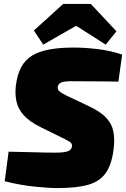

<svg xmlns="http://www.w3.org/2000/svg" viewBox="-20 -947 644 981"><path d="M357 -704Q415 -704 480.5 -696Q546 -688 604 -668L585 -530Q555 -531 514.5 -531Q474 -531 430 -531.5Q386 -532 343 -532Q326 -532 314 -530.5Q302 -529 294 -526Q286 -523 281.5 -517.5Q277 -512 275 -504Q274 -497 276.5 -490Q279 -483 289 -476Q299 -469 319 -459L435 -404Q492 -377 521 -347Q550 -317 558.5 -278.5Q567 -240 561 -189Q552 -110 522 -65.5Q492 -21 432.5 -3.5Q373 14 273 14Q230 14 156.5 6.5Q83 -1 4 -21L24 -172Q82 -171 131.5 -169.5Q181 -168 215 -167.5Q249 -167 262 -167Q293 -167 310.5 -170Q328 -173 336.5 -179.5Q345 -186 347 -196Q349 -205 346.5 -211Q344 -217 336 -222.5Q328 -228 314 -235L188 -297Q130 -326 101 -358.5Q72 -391 64 -429Q56 -467 61 -509Q68 -566 88.5 -604Q109 -642 145 -663.5Q181 -685 234 -694.5Q287 -704 357 -704ZM444 -927 575 -787 520 -719 373 -813H365L201 -719L153 -791L303 -927Z"/></svg>

Font: Exo 2 Black
Style: Italic
Weight: 900
Italic angle: -8°
Designer: Natanael Gama
Foundry: Natanael Gama
Version: Version 2.010